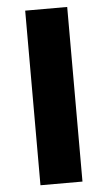

<svg xmlns="http://www.w3.org/2000/svg" viewBox="-53 -780 457 815"><g transform="rotate(-5 175.0 -372.0)"><path d="M86 -744H265V0H86Z"/></g></svg>

Font: KaiGen Gothic KR Heavy
Style: Heavy
Weight: 900
Designer: Ryoko NISHIZUKA  (kana & ideographs); Paul D. Hunt (Latin, Greek & Cyrillic); Wenlong ZHANG  (bopomofo); Sandoll Communi
Foundry: Adobe Systems Incorporated
Version: Version 1.002 March 28, 2018